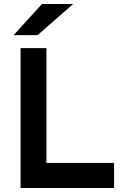

<svg xmlns="http://www.w3.org/2000/svg" viewBox="-20 -941 606 961"><path d="M83 0V-700H212.5V-125.5H551V0ZM48 -765 190 -921H346L168 -765Z"/></svg>

Font: Overpass
Style: Bold
Weight: 700
Designer: Delve Withrington, Dave Bailey, Thomas Jockin
Foundry: Delve Fonts LLC
Version: Version 4.000; ttfautohint (v1.8.3)